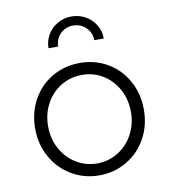

<svg xmlns="http://www.w3.org/2000/svg" viewBox="-86 -847 832 934"><g transform="rotate(-10 329.5 -380.5)"><path d="M61 -266Q61 -344 96 -407.5Q131 -471 192.5 -507Q254 -543 330 -543Q406 -543 467 -507Q528 -471 563 -407.5Q598 -344 598 -266Q598 -187 562.5 -123.5Q527 -60 465.5 -24Q404 12 330 12Q255 12 193.5 -24.5Q132 -61 96.5 -124.5Q61 -188 61 -266ZM330 -47Q386 -47 433 -76Q480 -105 507 -155Q534 -205 534 -266Q534 -327 507 -377Q480 -427 433.5 -455.5Q387 -484 330 -484Q273 -484 226 -455.5Q179 -427 152 -377Q125 -327 125 -266Q125 -205 152 -155Q179 -105 226 -76Q273 -47 330 -47ZM329 -773Q366 -773 397.5 -755.5Q429 -738 447.5 -707.5Q466 -677 466 -640H419Q419 -677 393 -702.5Q367 -728 329 -728Q292 -728 266.5 -702.5Q241 -677 241 -640H193Q193 -676 211 -706.5Q229 -737 260.5 -755Q292 -773 329 -773Z"/></g></svg>

Font: Eudoxus Sans Light
Style: Regular
Weight: 300
Designer: Stijn de Vries
Foundry: tokotype
Version: Version 2.005